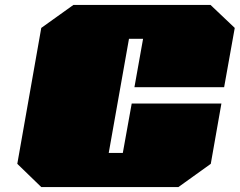

<svg xmlns="http://www.w3.org/2000/svg" viewBox="-20 -757 970 777"><path d="M147 0 50 -94 147 -644 277 -737H832L930 -644L887 -404H524L559 -600H502L420 -138H477L513 -338H876L833 -94L702 0Z"/></svg>

Font: Tomorrow Black
Style: Italic
Weight: 900
Italic angle: -10°
Designer: Tony de Marco, Monica Rizzolli
Foundry: Just in Type
Version: Version 2.002